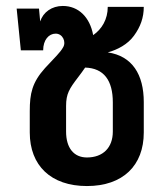

<svg xmlns="http://www.w3.org/2000/svg" viewBox="-20 -617 560 645"><path d="M272 8C393 8 463 -61 463 -172V-274C463 -367 424 -429 342 -441C375 -450 409 -468 430 -497C452 -527 463 -558 463 -594H342C342 -552 322 -519 293 -499C282 -559 244 -597 191 -597C154 -597 125 -576 115 -545L111 -588H36L50 -448H125C125 -483 144 -504 167 -504C191 -504 203 -476 192 -458C182 -440 165 -425 131 -388C88 -340 80 -303 80 -244V-172C80 -61 151 8 272 8ZM202 -175V-261C202 -302 213 -319 242 -357C250 -368 259 -379 266 -390C329 -388 359 -347 359 -273V-175C359 -121 326 -88 272 -88C228 -88 202 -120 202 -175Z"/></svg>

Font: Vanilla Cream
Style: Bold
Weight: 700
Designer: Jeremy Tribby, Jinavaṁso
Foundry: Tribby Type
Version: Version 1.422;Glyphs 3.1.2 (3151)